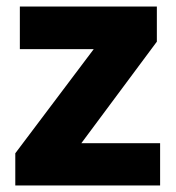

<svg xmlns="http://www.w3.org/2000/svg" viewBox="-20 -570 540 590"><path d="M472 0H27V-99L268 -419H41V-550H462V-442L230 -130H472Z"/></svg>

Font: Noto Sans Syriac Eastern ExtraBold
Style: Regular
Weight: 800
Designer: Patrick Giasson and the Monotype Design Team
Foundry: Monotype Imaging Inc.
Version: Version 3.001